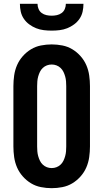

<svg xmlns="http://www.w3.org/2000/svg" viewBox="-20 -975 540 1003"><path d="M250 8Q222 8 194 2.5Q166 -3 142 -17.5Q118 -32 99 -53.5Q80 -75 69 -100.5Q58 -126 54 -154Q50 -182 50 -210V-525Q50 -553 54 -581Q58 -609 69 -634.5Q80 -660 99 -681.5Q118 -703 142 -717.5Q166 -732 194 -737.5Q222 -743 250 -743Q278 -743 306 -737.5Q334 -732 358 -717.5Q382 -703 401 -681.5Q420 -660 431 -634.5Q442 -609 446 -581Q450 -553 450 -525V-210Q450 -182 446 -154Q442 -126 431 -100.5Q420 -75 401 -53.5Q382 -32 358 -17.5Q334 -3 306 2.5Q278 8 250 8ZM250 -97Q263 -97 275 -101.5Q287 -106 296.5 -115Q306 -124 311.5 -135.5Q317 -147 320.5 -159.5Q324 -172 325 -185Q326 -198 326 -210V-525Q326 -537 325 -550Q324 -563 320.5 -575.5Q317 -588 311.5 -599.5Q306 -611 296.5 -620Q287 -629 275 -633.5Q263 -638 250 -638Q237 -638 225 -633.5Q213 -629 203.5 -620Q194 -611 188.5 -599.5Q183 -588 179.5 -575.5Q176 -563 175 -550Q174 -537 174 -525V-210Q174 -198 175 -185Q176 -172 179.5 -159.5Q183 -147 188.5 -135.5Q194 -124 203.5 -115Q213 -106 225 -101.5Q237 -97 250 -97ZM250 -815Q229 -815 208.5 -817.5Q188 -820 169 -827.5Q150 -835 133 -847.5Q116 -860 104.5 -877Q93 -894 88.5 -914Q84 -934 84 -955H176Q176 -941 181.5 -928Q187 -915 198 -907Q209 -899 222.5 -896Q236 -893 250 -893Q264 -893 277.5 -896Q291 -899 302 -907Q313 -915 318.5 -928Q324 -941 324 -955H416Q416 -934 411.5 -914Q407 -894 395.5 -877Q384 -860 367 -847.5Q350 -835 331 -827.5Q312 -820 291.5 -817.5Q271 -815 250 -815Z"/></svg>

Font: Iosevka Curly Extrabold
Style: Regular
Weight: 800
Monospace: yes
Designer: Belleve Invis
Foundry: Belleve Invis
Version: Version 22.1.2; ttfautohint (v1.8.4)